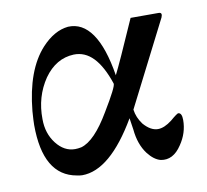

<svg xmlns="http://www.w3.org/2000/svg" viewBox="-56 -475 583 541"><g transform="rotate(-10 235.5 -204.5)"><path d="M435 -394 312 -152Q315 -129 330 -109Q350 -86 371 -86Q389 -86 411 -103Q432 -121 435 -120Q445 -119 445 -99Q445 -62 423 -30Q398 8 363 1Q344 -4 327 -26Q306 -54 302 -97L297 -130Q218 5 138 5Q133 5 123 3Q29 -13 29 -158Q29 -169 31 -197Q42 -313 95 -371Q131 -410 171 -414Q212 -416 239.5 -376.5Q267 -337 280 -256Q295 -285 349 -408H429Q441 -408 435 -394ZM270 -234Q253 -285 229 -310Q205 -335 173 -334Q122 -332 88 -284Q54 -234 55 -170Q55 -129 77.5 -100Q100 -71 131 -71Q139 -71 149 -73Q188 -84 232 -159Q272 -225 270 -234Z"/></g></svg>

Font: GFS Didot Classic
Style: Regular
Weight: 400
Designer: George D. Matthiopoulos
Foundry: George D. Matthiopoulos
Version: Version 1.000